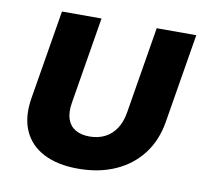

<svg xmlns="http://www.w3.org/2000/svg" viewBox="-67 -619 755 700"><g transform="rotate(10 311.0 -269.0)"><path d="M264.6 8.2Q188.1 8.2 136.7 -18.5Q85.3 -45.1 63.4 -95.1Q41.5 -145 53 -215.2L107.8 -545.9H254.2L201.2 -224.6Q195.2 -188.6 203.5 -164.1Q211.8 -139.6 232.8 -127.1Q253.7 -114.6 285.1 -114.6Q317.1 -114.6 342 -127.1Q366.9 -139.6 383.2 -164.1Q399.5 -188.6 405.5 -224.6L458.5 -545.9H605L550.4 -215.2Q538.9 -145.5 500.6 -95.4Q462.2 -45.3 402 -18.6Q341.8 8.2 264.6 8.2Z"/></g></svg>

Font: Inter Variable
Style: Italic
Weight: 400
Italic angle: -9.39999°
Designer: Rasmus Andersson
Foundry: rsms
Version: Version 4.001;git-9221beed3